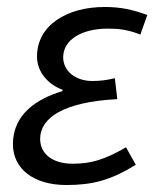

<svg xmlns="http://www.w3.org/2000/svg" viewBox="-20 -518 444 550"><path d="M170 12C244 12 296 -1 369 -46L341 -96C280 -61 242 -49 188 -49C131 -49 95 -77 95 -120C95 -180 161 -226 316 -234L309 -294C284 -288 266 -286 244 -286C197 -286 161 -314 161 -354C161 -405 216 -436 288 -436C322 -436 346 -433 382 -419L402 -475C361 -490 327 -498 280 -498C172 -498 86 -446 86 -356C86 -310 120 -275 159 -261V-257C88 -236 17 -192 17 -105C17 -34 77 12 170 12Z"/></svg>

Font: Source Sans Pro
Style: Italic
Weight: 400
Italic angle: -11°
Designer: Paul D. Hunt
Foundry: Adobe Systems Incorporated
Version: Version 3.006;hotconv 1.0.111;makeotfexe 2.5.65597